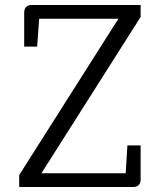

<svg xmlns="http://www.w3.org/2000/svg" viewBox="-20 -750 641 770"><path d="M57 0V-48L455 -675H137L129 -563H77V-699Q77 -730 108 -730H544V-682L146 -55H484L491 -167H544V-31Q544 0 513 0Z"/></svg>

Font: Fauna One
Style: Regular
Weight: 400
Designer: Eduardo Rodriguez Tunni
Foundry: Eduardo Rodriguez Tunni
Version: Version 2.001; ttfautohint (v1.8.4.7-5d5b);gftools[0.9.23]